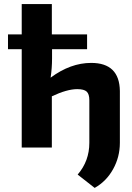

<svg xmlns="http://www.w3.org/2000/svg" viewBox="-20 -720 646 937"><path d="M234 -480V-435Q234 -388 227 -341Q324 -413 425 -413Q563 -413 565 -276V-23Q565 46 532 105.5Q499 165 442 197L359 132Q416 66 416 -23V-231Q416 -261 403 -273Q390 -285 357 -285Q307 -285 233 -250V0H86V-480H19V-552H86V-700H233V-552H405V-480Z"/></svg>

Font: Exo 2.0
Style: Bold
Weight: 700
Designer: Natanael Gama
Version: Version 1.001;PS 001.001;hotconv 1.0.70;makeotf.lib2.5.58329